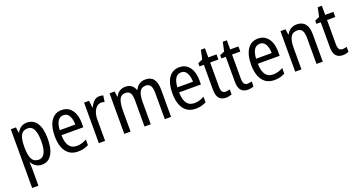

<svg xmlns="http://www.w3.org/2000/svg" viewBox="-48 -1403 4459 2388"><g transform="rotate(-20 2182.0 -209.0)"><path d="M286 -547Q370 -547 416.5 -477.5Q463 -408 463 -269Q463 -135 417 -62.5Q371 10 289 10Q243 10 208.5 -12Q174 -34 154 -71H150Q151 -51 152.5 -30.5Q154 -10 154 6V240H71V-537H139L149 -464H154Q177 -505 209 -526Q241 -547 286 -547ZM269 -476Q209 -476 182 -429.5Q155 -383 154 -285V-266Q154 -162 181 -112Q208 -62 270 -62Q324 -62 350.5 -115Q377 -168 377 -269Q377 -369 351.5 -422.5Q326 -476 269 -476Z M746 -546Q805 -546 845.5 -515Q886 -484 906.5 -430Q927 -376 927 -308V-252H638Q641 -61 773 -61Q840 -61 905 -98V-24Q873 -7 839.5 1.5Q806 10 765 10Q694 10 647.5 -24.5Q601 -59 578 -121Q555 -183 555 -265Q555 -400 605 -473Q655 -546 746 -546ZM746 -478Q649 -478 639 -318H846Q845 -385 821 -431.5Q797 -478 746 -478Z M1245 -547Q1257 -547 1270 -545.5Q1283 -544 1296 -540L1284 -457Q1264 -464 1239 -464Q1206 -464 1180 -440.5Q1154 -417 1139 -376Q1124 -335 1124 -282V0H1041V-537H1107L1117 -443H1122Q1142 -489 1172.5 -518Q1203 -547 1245 -547Z M1854 -547Q1926 -547 1961.5 -500.5Q1997 -454 1997 -357V0H1914V-345Q1914 -413 1894 -443.5Q1874 -474 1833 -474Q1776 -474 1752 -428.5Q1728 -383 1728 -296V0H1646V-347Q1646 -414 1626.5 -444Q1607 -474 1566 -474Q1504 -474 1482.5 -421Q1461 -368 1461 -280V0H1378V-537H1445L1455 -464H1460Q1478 -505 1511.5 -526Q1545 -547 1588 -547Q1638 -547 1669.5 -523Q1701 -499 1713 -460H1719Q1761 -547 1854 -547Z M2303 -546Q2362 -546 2402.5 -515Q2443 -484 2463.5 -430Q2484 -376 2484 -308V-252H2195Q2198 -61 2330 -61Q2397 -61 2462 -98V-24Q2430 -7 2396.5 1.5Q2363 10 2322 10Q2251 10 2204.5 -24.5Q2158 -59 2135 -121Q2112 -183 2112 -265Q2112 -400 2162 -473Q2212 -546 2303 -546ZM2303 -478Q2206 -478 2196 -318H2403Q2402 -385 2378 -431.5Q2354 -478 2303 -478Z M2744 -62Q2758 -62 2773 -65Q2788 -68 2800 -72V-6Q2785 1 2764.5 5.5Q2744 10 2721 10Q2665 10 2633.5 -25Q2602 -60 2602 -140V-469H2544V-512L2605 -538L2631 -658H2685V-537H2794V-469H2685V-148Q2685 -105 2699 -83.5Q2713 -62 2744 -62Z M3034 -62Q3048 -62 3063 -65Q3078 -68 3090 -72V-6Q3075 1 3054.5 5.5Q3034 10 3011 10Q2955 10 2923.5 -25Q2892 -60 2892 -140V-469H2834V-512L2895 -538L2921 -658H2975V-537H3084V-469H2975V-148Q2975 -105 2989 -83.5Q3003 -62 3034 -62Z M3345 -546Q3404 -546 3444.5 -515Q3485 -484 3505.5 -430Q3526 -376 3526 -308V-252H3237Q3240 -61 3372 -61Q3439 -61 3504 -98V-24Q3472 -7 3438.5 1.5Q3405 10 3364 10Q3293 10 3246.5 -24.5Q3200 -59 3177 -121Q3154 -183 3154 -265Q3154 -400 3204 -473Q3254 -546 3345 -546ZM3345 -478Q3248 -478 3238 -318H3445Q3444 -385 3420 -431.5Q3396 -478 3345 -478Z M3855 -547Q3929 -547 3967 -501.5Q4005 -456 4005 -360V0H3922V-347Q3922 -410 3902 -442Q3882 -474 3839 -474Q3775 -474 3749 -426.5Q3723 -379 3723 -279V0H3640V-537H3707L3717 -464H3722Q3742 -504 3777.5 -525.5Q3813 -547 3855 -547Z M4291 -62Q4305 -62 4320 -65Q4335 -68 4347 -72V-6Q4332 1 4311.5 5.5Q4291 10 4268 10Q4212 10 4180.5 -25Q4149 -60 4149 -140V-469H4091V-512L4152 -538L4178 -658H4232V-537H4341V-469H4232V-148Q4232 -105 4246 -83.5Q4260 -62 4291 -62Z"/></g></svg>

Font: Noto Sans Lao Condensed
Style: Regular
Weight: 400
Width: 3
Designer: Monotype Design Team
Foundry: Monotype Imaging Inc.
Version: Version 2.003; ttfautohint (v1.8.4.7-5d5b)